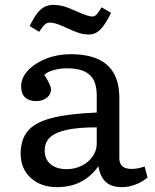

<svg xmlns="http://www.w3.org/2000/svg" viewBox="-20 -756 637 790"><path d="M215 14Q148 14 106.5 -24Q65 -62 65 -124Q65 -181 94 -216.5Q123 -252 191.5 -270Q260 -288 378 -293V-364Q378 -399 367 -423.5Q356 -448 329 -461.5Q302 -475 255 -475Q227 -475 200.5 -467.5Q174 -460 162 -448Q172 -433 178 -421.5Q184 -410 187 -402Q190 -394 190 -389Q190 -367 172 -353.5Q154 -340 130 -340Q100 -340 83.5 -355Q67 -370 67 -401Q67 -436 95 -466Q123 -496 169.5 -514.5Q216 -533 270 -533Q337 -533 381.5 -513.5Q426 -494 448.5 -454Q471 -414 471 -353V-105Q471 -83 483.5 -72Q496 -61 520 -61Q535 -61 548 -63.5Q561 -66 575 -71L587 -26Q570 -10 541 2Q512 14 483 14Q438 14 415 -7.5Q392 -29 385 -72Q364 -43 338.5 -24Q313 -5 282 4.5Q251 14 215 14ZM254 -60Q288 -60 316 -74Q344 -88 361 -112Q378 -136 378 -164V-232Q303 -232 256 -222Q209 -212 186.5 -191.5Q164 -171 164 -137Q164 -100 188.5 -80Q213 -60 254 -60ZM346 -614Q327 -614 308 -619.5Q289 -625 261 -638Q238 -649 223 -654.5Q208 -660 199.5 -661.5Q191 -663 185 -663Q174 -663 165 -655.5Q156 -648 141 -625L102 -649Q120 -685 135 -703.5Q150 -722 165.5 -729Q181 -736 200 -736Q219 -736 238.5 -731Q258 -726 289 -712Q320 -698 336 -693Q352 -688 359 -688Q369 -688 377 -696Q385 -704 398 -726L437 -703Q419 -667 404.5 -648Q390 -629 376 -621.5Q362 -614 346 -614Z"/></svg>

Font: Literata Variable Black
Style: Regular
Weight: 900
Designer: Latin by Veronika Burian and Jose Scaglione. Greek by Irene Vlachou. Cyrillic by Vera Evstafieva.
Foundry: TypeTogether
Version: Version 3.021